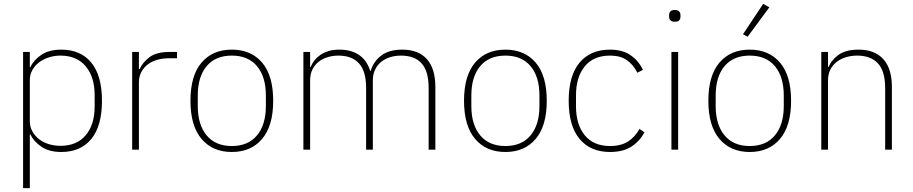

<svg xmlns="http://www.w3.org/2000/svg" viewBox="-20 -778 4748 998"><path d="M100 -508H135V-429H138Q155 -466 195 -493Q235 -520 299 -520Q399 -520 454.5 -452.5Q510 -385 510 -254Q510 -123 454.5 -55.5Q399 12 299 12Q235 12 195 -15.5Q155 -43 138 -79H135V200H100ZM294 -20Q379 -20 425.5 -75Q472 -130 472 -225V-283Q472 -378 425.5 -433.5Q379 -489 294 -489Q262 -489 233 -479.5Q204 -470 182.5 -453.5Q161 -437 148 -413.5Q135 -390 135 -362V-148Q135 -119 148 -95.5Q161 -72 182.5 -55Q204 -38 233 -29Q262 -20 294 -20Z M667 0V-508H702V-419H706Q722 -455 758 -481.5Q794 -508 862 -508H900V-475H856Q825 -475 797 -467Q769 -459 748 -443Q727 -427 714.5 -403.5Q702 -380 702 -349V0Z M1185 12Q1085 12 1027.5 -56Q970 -124 970 -254Q970 -385 1027.5 -452.5Q1085 -520 1185 -520Q1285 -520 1342.5 -452.5Q1400 -385 1400 -254Q1400 -124 1342.5 -56Q1285 12 1185 12ZM1185 -19Q1270 -19 1316 -74.5Q1362 -130 1362 -227V-281Q1362 -379 1316 -434Q1270 -489 1185 -489Q1100 -489 1054 -434Q1008 -379 1008 -281V-227Q1008 -130 1054 -74.5Q1100 -19 1185 -19Z M1557 0V-508H1592V-430H1595Q1602 -448 1614.5 -464Q1627 -480 1645 -492.5Q1663 -505 1687.5 -512.5Q1712 -520 1745 -520Q1805 -520 1846 -492.5Q1887 -465 1904 -410H1907Q1921 -458 1961.5 -489Q2002 -520 2071 -520Q2155 -520 2199 -470.5Q2243 -421 2243 -326V0H2208V-321Q2208 -407 2172 -448Q2136 -489 2064 -489Q2035 -489 2008.5 -481Q1982 -473 1962 -457Q1942 -441 1930 -416.5Q1918 -392 1918 -360V0H1883V-321Q1883 -408 1846 -448.5Q1809 -489 1739 -489Q1710 -489 1683.5 -481Q1657 -473 1636.5 -457Q1616 -441 1604 -417Q1592 -393 1592 -361V0Z M2607 12Q2507 12 2449.5 -56Q2392 -124 2392 -254Q2392 -385 2449.5 -452.5Q2507 -520 2607 -520Q2707 -520 2764.5 -452.5Q2822 -385 2822 -254Q2822 -124 2764.5 -56Q2707 12 2607 12ZM2607 -19Q2692 -19 2738 -74.5Q2784 -130 2784 -227V-281Q2784 -379 2738 -434Q2692 -489 2607 -489Q2522 -489 2476 -434Q2430 -379 2430 -281V-227Q2430 -130 2476 -74.5Q2522 -19 2607 -19Z M3151 12Q3049 12 2992.5 -56Q2936 -124 2936 -254Q2936 -385 2992.5 -452.5Q3049 -520 3151 -520Q3215 -520 3257 -491.5Q3299 -463 3322 -415L3293 -400Q3271 -443 3237.5 -466Q3204 -489 3151 -489Q3065 -489 3019.5 -433Q2974 -377 2974 -283V-225Q2974 -131 3019.5 -75Q3065 -19 3151 -19Q3208 -19 3244.5 -42.5Q3281 -66 3304 -108L3330 -90Q3305 -44 3262 -16Q3219 12 3151 12Z M3488 -665Q3472 -665 3465 -672.5Q3458 -680 3458 -691V-700Q3458 -711 3464.5 -718.5Q3471 -726 3487 -726Q3503 -726 3510 -718.5Q3517 -711 3517 -700V-691Q3517 -680 3510.5 -672.5Q3504 -665 3488 -665ZM3470 -508H3505V0H3470Z M3877 12Q3777 12 3719.5 -56Q3662 -124 3662 -254Q3662 -385 3719.5 -452.5Q3777 -520 3877 -520Q3977 -520 4034.5 -452.5Q4092 -385 4092 -254Q4092 -124 4034.5 -56Q3977 12 3877 12ZM3877 -19Q3962 -19 4008 -74.5Q4054 -130 4054 -227V-281Q4054 -379 4008 -434Q3962 -489 3877 -489Q3792 -489 3746 -434Q3700 -379 3700 -281V-227Q3700 -130 3746 -74.5Q3792 -19 3877 -19ZM3866 -587 3842 -600 3947 -758 3979 -740Z M4249 0V-508H4284V-430H4287Q4302 -467 4339.5 -493.5Q4377 -520 4443 -520Q4527 -520 4571.5 -470.5Q4616 -421 4616 -326V0H4581V-320Q4581 -408 4543.5 -448.5Q4506 -489 4435 -489Q4406 -489 4378.5 -481Q4351 -473 4330 -457Q4309 -441 4296.5 -417Q4284 -393 4284 -361V0Z"/></svg>

Font: IBM Plex Sans ExtLt
Style: Regular
Weight: 200
Designer: Mike Abbink, Paul van der Laan, Pieter van Rosmalen
Foundry: Bold Monday
Version: Version 3.005